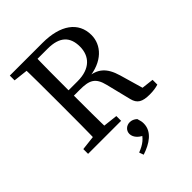

<svg xmlns="http://www.w3.org/2000/svg" viewBox="-255 -794 1161 1161"><g transform="rotate(-45 325.5 -213.5)"><path d="M44.3 0H326.7V-40.8L195.8 -55.8H175.2L44.3 -40.8V0ZM135.3 0H235.5C232.5 -103 232.5 -207 232.5 -319.6V-349.7C232.5 -467.1 232.5 -565.4 235.5 -669.3H135.3C138.3 -566.3 138.3 -462.3 138.3 -359.3V-310C138.3 -205 138.3 -101 135.3 0ZM562.4 10.2C593.3 10.2 616.9 6.3 636.5 0V-40.8L530.9 -53L564.8 -32.2L517.1 -197.5C490.6 -288.5 446.9 -322.6 370 -329.5L367.1 -321.3C500.7 -332.2 567.1 -409.3 567.1 -493.8C567.1 -604.4 477.3 -669.3 324.1 -669.3H185.5V-622.6H320.8C423.5 -622.6 468.4 -577 468.4 -493.2C468.4 -413.2 417.7 -355.2 310.2 -355.2H185.6V-309.5H281.8C363.5 -309.5 399.8 -294.6 419.2 -214.4L458.9 -54.1C470.8 -6.2 499.1 10.2 562.4 10.2ZM44.3 -628.5 175.2 -613.5H185.5V-669.3H44.3V-628.5ZM412.5 107.9C412.5 94.7 410.4 82.6 403.4 61.6C388.7 48.4 373.6 42.5 357.3 42.5C329.5 42.5 306 62.9 306 91.4C306 124.6 337.9 154.5 375.4 163.9L372.5 122.8C348.4 172 317.5 193.7 268.2 212.9L278.5 241.5C349.2 218.3 412.5 177.8 412.5 107.9Z"/></g></svg>

Font: Source Serif Variable
Style: Regular
Weight: 389
Designer: Frank Grießhammer
Foundry: Adobe Systems Incorporated
Version: Version 3.001;hotconv 1.0.111;makeotfexe 2.5.65597